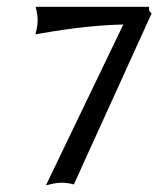

<svg xmlns="http://www.w3.org/2000/svg" viewBox="-20 -535 463 561"><path d="M415.5 -505.4Q415.5 -502.4 422.9 -495.6L195.8 3.9Q163.6 -4.9 133.8 2L114.3 6.3L340.3 -463.4Q231 -460.9 97.7 -437L83.5 -434.6L86.9 -449.2Q93.3 -475.6 86.9 -503.4L84 -515.1H415.5Z"/></svg>

Font: RaghuMalayalamSans
Style: Regular
Weight: 400
Designer: Prof. R.K.Joshi and Rajith Kumar K. M.
Foundry: Centre for Development of Advanced Computing (C-DAC) Mumbai, (formerly NCST), Swathanthra Malayalam Computing (http://sm
Version: Version 2.2.0+20221109